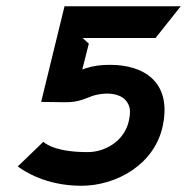

<svg xmlns="http://www.w3.org/2000/svg" viewBox="-20 -592 600 616"><path d="M37 -58C56 -44 126 4 241 4C353 4 478 -64 503 -192C530 -331 440 -384 333 -384C305 -384 280 -381 255 -373L244 -369L265 -452L245 -470H479L560 -572H187L112 -265C205 -265 212 -258 268 -281C307 -297 383 -302 396 -245C398 -234 397 -222 394 -207C380 -137 314 -104 262 -104C167 -104 132 -126 119 -137Z"/></svg>

Font: Charger Eco
Style: Obl
Weight: 1000
Designer: Jasper
Foundry: Cannot Into Space Fonts
Version: Version 1.1